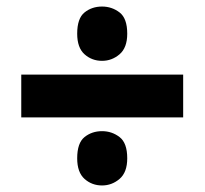

<svg xmlns="http://www.w3.org/2000/svg" viewBox="-20 -646 626 587"><path d="M292 -460Q261 -460 238.5 -480Q216 -500 216 -543Q216 -590 238.5 -608Q261 -626 292 -626Q322 -626 345.5 -608Q369 -590 369 -543Q369 -500 345.5 -480Q322 -460 292 -460ZM45 -287V-418H540V-287ZM292 -79Q261 -79 238.5 -99Q216 -119 216 -162Q216 -209 238.5 -227Q261 -245 292 -245Q322 -245 345.5 -227Q369 -209 369 -162Q369 -119 345.5 -99Q322 -79 292 -79Z"/></svg>

Font: Noto Sans Khmer UI Black
Style: Regular
Weight: 900
Designer: Danh Hong and the Monotype Design Team
Foundry: Monotype Imaging Inc.
Version: Version 2.002; ttfautohint (v1.8.4.7-5d5b)